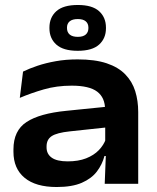

<svg xmlns="http://www.w3.org/2000/svg" viewBox="-20 -738 630 771"><path d="M400.5 0 405.5 -128 402.5 -145V-276L402 -297.5Q402 -346 370.2 -370Q338.5 -394 268 -394Q207.5 -394 155.8 -379Q104 -364 59.5 -345L72.5 -450.5Q98 -463 130.8 -474Q163.5 -485 203.8 -492.2Q244 -499.5 291.5 -499.5Q361.5 -499.5 408.5 -483.8Q455.5 -468 483.2 -439.2Q511 -410.5 523 -372Q535 -333.5 535 -288V0ZM207.5 13Q123.5 13 78.8 -24Q34 -61 34 -128.5V-138Q34 -213.5 86.5 -248Q139 -282.5 246.5 -293L413.5 -310L419 -227.5L260.5 -210.5Q208.5 -205 187.8 -191.5Q167 -178 167 -150V-146Q167 -119.5 187.8 -104.8Q208.5 -90 252 -90Q294.5 -90 325.8 -102.2Q357 -114.5 376.8 -135Q396.5 -155.5 405 -179.5L425 -111.5H399.5Q390.5 -77.5 369 -49.2Q347.5 -21 308.5 -4Q269.5 13 207.5 13ZM178.5 -624.5V-627Q178.5 -668 206.2 -693Q234 -718 292.5 -718Q350.5 -718 378 -693Q405.5 -668 405.5 -627V-624.5Q405.5 -584 378 -559Q350.5 -534 292 -534Q234 -534 206.2 -559Q178.5 -584 178.5 -624.5ZM249 -625.5Q249 -608.5 260 -599.2Q271 -590 292.5 -590Q313.5 -590 324.2 -599.2Q335 -608.5 335 -625V-627Q335 -643.5 324.2 -652.5Q313.5 -661.5 292.5 -661.5Q271 -661.5 260 -652.5Q249 -643.5 249 -627Z"/></svg>

Font: Anek Gujarati SemiExpanded SemiBold
Style: Regular
Weight: 600
Width: 6
Designer: Mrunmayee Ghaisas (Gujarati), Yesha Goshar (Latin)
Foundry: Ek Type
Version: Version 1.003